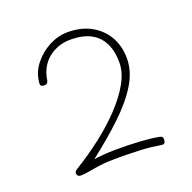

<svg xmlns="http://www.w3.org/2000/svg" viewBox="-99 -1007 720 721"><g transform="rotate(-20 260.5 -646.5)"><path d="M78 -764Q81 -805 106.5 -837.5Q132 -870 168.5 -889Q205 -908 242 -908Q296 -908 335.5 -886.5Q375 -865 397 -827Q419 -789 419 -739Q419 -687 387.5 -636Q356 -585 301 -533Q246 -481 174 -425Q212 -431 262 -431.5Q312 -432 359 -429Q406 -426 435 -420Q440 -419 443 -416Q446 -413 446 -406Q446 -397 442.5 -392.5Q439 -388 431 -389Q413 -392 391.5 -394.5Q370 -397 346.5 -398Q323 -399 301.5 -399.5Q280 -400 262 -400Q215 -400 186 -396Q157 -392 139 -388.5Q121 -385 106 -385Q98 -385 94.5 -389.5Q91 -394 91 -398Q91 -403 93.5 -406.5Q96 -410 103 -414Q157 -447 207.5 -486Q258 -525 298.5 -567.5Q339 -610 363 -652.5Q387 -695 387 -735Q387 -804 351 -841Q315 -878 244 -878Q192 -878 154.5 -847.5Q117 -817 109 -762Q108 -757 104 -753.5Q100 -750 92 -750Q85 -750 81 -753.5Q77 -757 78 -764Z"/></g></svg>

Font: Playpen Sans Thin
Style: Regular
Weight: 250
Designer: Laura Meseguer, Veronika Burian, José Scaglione
Foundry: TypeTogether
Version: Version 1.001